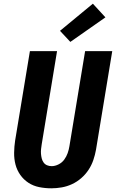

<svg xmlns="http://www.w3.org/2000/svg" viewBox="-20 -1012 640 1040"><path d="M258 8Q224 8 192 1.5Q160 -5 134 -22Q108 -39 90 -64.5Q72 -90 64 -120.5Q56 -151 56.5 -184.5Q57 -218 62 -251L142 -735H289L206 -231Q204 -218 202.5 -205Q201 -192 202 -179Q203 -166 206 -154Q209 -142 216 -132Q223 -122 234.5 -117Q246 -112 260 -112Q278 -112 297 -121.5Q316 -131 328 -147.5Q340 -164 346.5 -182.5Q353 -201 356 -220L441 -735H588L500 -201Q495 -173 485.5 -145Q476 -117 459.5 -92Q443 -67 420 -47Q397 -27 370 -14.5Q343 -2 314.5 3Q286 8 258 8ZM361 -785 305 -845 483 -992 551 -918Z"/></svg>

Font: Iosevka SS04 Hv Ex Obl
Style: Regular
Weight: 900
Width: 7
Italic angle: -9°
Monospace: yes
Designer: Belleve Invis
Foundry: Belleve Invis
Version: Version 19.0.0; ttfautohint (v1.8.4)